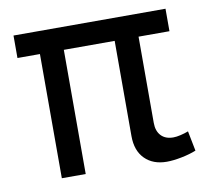

<svg xmlns="http://www.w3.org/2000/svg" viewBox="-64 -594 738 673"><g transform="rotate(-10 304.5 -257.5)"><path d="M190 -442V0H105V-442H25V-522H566V-442H456V-135Q456 -106 471.5 -89.5Q487 -73 515 -73Q526 -73 541 -76.5Q556 -80 569 -85L583 -14Q561 -5 531 1Q501 7 478 7Q429 7 400 -22Q371 -51 371 -103V-442Z"/></g></svg>

Font: PTCRaleway Medium
Style: Regular
Weight: 500
Designer: Matt McInerney, Pablo Impallari, Rodrigo Fuenzalida
Foundry: Matt McInerney, Pablo Impallari, Rodrigo Fuenzalida
Version: Version 3.000g; ttfautohint (v1.5) -l 8 -r 28 -G 28 -x 14 -D